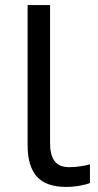

<svg xmlns="http://www.w3.org/2000/svg" viewBox="-20 -734 388 764"><path d="M179.2 -713.9V-165Q179.2 -116.7 197.3 -92.8Q215.3 -68.8 255.9 -68.8Q277.3 -68.8 300.3 -72.3Q323.2 -75.7 337.9 -80.1V-5.9Q325.2 0 297.9 4.9Q270.5 9.8 243.2 9.8Q163.1 9.8 126.5 -31.5Q89.8 -72.8 89.8 -157.2V-713.9Z"/></svg>

Font: NotoPenekeko
Style: Regular
Weight: 400
Designer: Monotype Design team
Foundry: Monotype Imaging Inc.
Version: Version 1.04